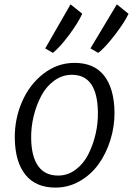

<svg xmlns="http://www.w3.org/2000/svg" viewBox="-20 -853 610 881"><path d="M430.7 -610.4 395 -630.9 516.1 -833 569.8 -789.6Q551.3 -750 505.6 -690.9Q460 -631.8 430.7 -610.4ZM222.7 -610.4 187.5 -630.9 303.7 -833 357.4 -790Q337.4 -746.6 296.1 -691.4Q254.9 -636.2 222.7 -610.4ZM234.9 7.8Q144.5 7.8 97.2 -50.5Q49.8 -108.9 47.9 -216.8Q46.4 -305.7 80.6 -385Q114.7 -464.4 179 -514.4Q243.2 -564.5 321.8 -564.5Q411.6 -564.5 457.5 -506.3Q503.4 -448.2 505.4 -339.8Q506.3 -274.4 486.8 -211.4Q467.3 -148.4 432.4 -99.9Q397.5 -51.3 345.7 -21.7Q293.9 7.8 234.9 7.8ZM246.6 -47.4Q290.5 -47.4 326.7 -74.2Q362.8 -101.1 384.8 -144Q406.7 -187 418.5 -237.5Q430.2 -288.1 429.2 -338.4Q426.8 -509.8 310.1 -509.8Q265.6 -509.8 228.8 -482.9Q191.9 -456.1 169.2 -413.1Q146.5 -370.1 134.3 -319.3Q122.1 -268.6 123 -218.3Q124 -135.3 155 -91.3Q186 -47.4 246.6 -47.4Z"/></svg>

Font: HaufeMerriweatherSansLt
Style: Italic
Weight: 300
Designer: Eben Sorkin ( eben@eyebytes.com )
Foundry: Eben Sorkin
Version: Version 1.56